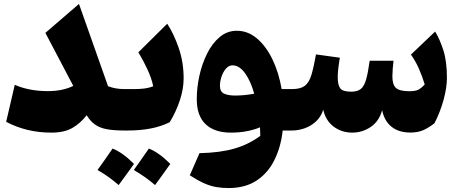

<svg xmlns="http://www.w3.org/2000/svg" viewBox="-20 -660 2311 971"><path d="M350.6 -225.6 209.5 -493.7 379.4 -640.1 526.4 -224.1Q563 -209.5 608.9 -209.5H609.4V0H608.9Q554.2 0 518.8 -6.8Q483.4 -13.7 460 -30.5Q436.5 -47.4 418.5 -77.1Q385.7 -35.6 345.2 -12.5Q304.7 10.7 240.7 10.7Q175.3 10.7 118.7 -3.2Q62 -17.1 11.2 -43.9L54.7 -231Q127.4 -199.2 221.7 -199.2Q258.8 -199.2 290.5 -205.6Q322.3 -211.9 350.6 -225.6Z M580.1 275.9Q529.3 231.4 473.1 199.7Q493.7 171.9 512.2 145Q530.8 118.2 549.3 91.3Q599.6 110.8 657.7 168.9Q638.2 196.8 618.7 223.1Q599.1 249.5 580.1 275.9ZM764.2 275.9Q718.3 235.8 656.7 199.7Q675.8 172.9 694.8 146Q713.9 119.1 732.9 91.3Q783.7 111.3 841.3 168.9Q821.8 196.8 802.5 223.1Q783.2 249.5 764.2 275.9ZM609.4 0Q598.6 0 593 -8.3Q587.4 -16.6 587.4 -39.6V-170.4Q587.4 -193.4 593 -201.4Q598.6 -209.5 609.4 -209.5H659.2Q688 -209.5 711.7 -212.6Q735.4 -215.8 754.9 -223.6Q746.6 -264.2 725.3 -309.8Q704.1 -355.5 679.7 -395.5L825.7 -540Q858.9 -489.7 883.8 -417.5Q908.7 -345.2 908.7 -263.7Q908.7 -210.4 889.6 -152.8Q870.6 -95.2 838.4 -42Q793.9 -20 741.5 -10Q689 0 626 0Z M1177.7 -504.4Q1233.9 -504.4 1280 -465.1Q1326.2 -425.8 1358.2 -359.1Q1390.1 -292.5 1404.3 -209.5H1457.5V0H1409.7Q1400.4 83.5 1367.7 149.4Q1335 215.3 1277.6 253.2Q1220.2 291 1135.7 291Q1102.5 291 1073 285.9Q1043.5 280.8 1011.7 266.6Q980 252.4 939.9 226.6L988.8 114.7Q1093.8 112.3 1166.5 91.1Q1239.3 69.8 1296.4 26.9Q1296.4 7.3 1294.9 -16.1Q1266.1 -3.9 1228.8 3.4Q1191.4 10.7 1147.5 10.7Q1064.9 10.7 1020 -31.7Q975.1 -74.2 975.1 -158.7Q975.1 -216.8 988.5 -277.6Q1002 -338.4 1027.8 -389.9Q1053.7 -441.4 1091.3 -472.9Q1128.9 -504.4 1177.7 -504.4ZM1155.8 -329.6Q1137.2 -329.6 1122.8 -313Q1108.4 -296.4 1100.3 -272.5Q1092.3 -248.5 1092.3 -226.1Q1092.3 -195.8 1113.5 -186.3Q1134.8 -176.8 1169.4 -176.8Q1193.4 -176.8 1218.8 -179.4Q1244.1 -182.1 1265.6 -186Q1248 -250 1219.2 -289.8Q1190.4 -329.6 1155.8 -329.6Z M2055.7 10.3Q1996.1 10.3 1959.7 -19.3Q1923.3 -48.8 1912.6 -103Q1897.5 -46.9 1855 -18.1Q1812.5 10.7 1761.7 10.7Q1707.5 10.7 1667.2 -19.8Q1627 -50.3 1614.7 -105Q1603.5 -69.3 1578.1 -45.9Q1552.7 -22.5 1520.8 -11.2Q1488.8 0 1457.5 0Q1446.8 0 1441.2 -8.3Q1435.5 -16.6 1435.5 -39.6V-170.4Q1435.5 -193.4 1441.2 -201.4Q1446.8 -209.5 1457.5 -209.5Q1499.5 -209.5 1521.2 -225.8Q1543 -242.2 1554.7 -280.5Q1566.4 -318.8 1578.1 -384.8L1698.7 -368.2Q1688 -305.2 1688 -270Q1688 -229.5 1700.9 -212.9Q1713.9 -196.3 1756.3 -196.3Q1787.6 -196.3 1804.7 -210Q1821.8 -223.6 1831.5 -257.8Q1841.3 -292 1849.6 -353H1970.2Q1967.8 -335 1966.1 -311.8Q1964.4 -288.6 1964.4 -272.9Q1964.4 -231.4 1982.7 -215.1Q2001 -198.7 2049.8 -198.7Q2079.6 -198.7 2094.5 -205.8Q2109.4 -212.9 2127.9 -232.9Q2116.2 -272 2098.9 -311.8Q2081.5 -351.6 2058.1 -383.8L2180.7 -500.5Q2204.1 -461.9 2222.2 -405.8Q2240.2 -349.6 2240.2 -266.6Q2240.2 -216.8 2223.4 -155.3Q2206.5 -93.8 2177.2 -36.6Q2147.9 -13.7 2120.6 -1.7Q2093.3 10.3 2055.7 10.3Z"/></svg>

Font: Pinar-DS1-FD ExtraBold
Style: Regular
Weight: 800
Designer: Amin Abedi
Version: Version 2.000